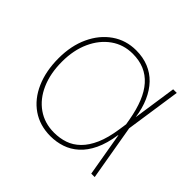

<svg xmlns="http://www.w3.org/2000/svg" viewBox="-137 -712 886 886"><g transform="rotate(45 306.0 -268.5)"><path d="M288.1 11.2Q218.3 11.2 167 -24.2Q115.7 -59.6 87.9 -123.3Q60.1 -187 60.1 -270Q60.1 -351.6 89.4 -414.6Q118.7 -477.5 170.2 -513.4Q221.7 -549.3 288.1 -549.3Q333 -549.3 369.6 -534.4Q406.2 -519.5 433.6 -491Q460.9 -462.4 479 -421.6Q497.1 -380.9 504.4 -328.6H510.3L519 -272.9L565.9 0H543.5L491.7 -301.3Q481.9 -357.4 464.8 -399.7Q447.8 -441.9 422.6 -470.2Q397.5 -498.5 364 -512.7Q330.6 -526.9 288.1 -526.9Q228 -526.9 181.6 -493.9Q135.3 -460.9 108.9 -403.1Q82.5 -345.2 82.5 -270Q82.5 -193.4 107.9 -135.3Q133.3 -77.1 179.7 -44.7Q226.1 -12.2 288.1 -12.2Q325.2 -12.2 357.7 -23.2Q390.1 -34.2 416.7 -60.3Q443.4 -86.4 462.4 -129.6Q481.4 -172.9 490.7 -236.8L535.6 -542.5H559.1L519 -270L511.2 -213.4H505.4Q496.1 -150.9 475.6 -107.9Q455.1 -64.9 425.8 -38.6Q396.5 -12.2 361.3 -0.5Q326.2 11.2 288.1 11.2Z"/></g></svg>

Font: Inter 16pt Thin
Style: Regular
Weight: 250
Version: Version 4.001;git-66647c0bb